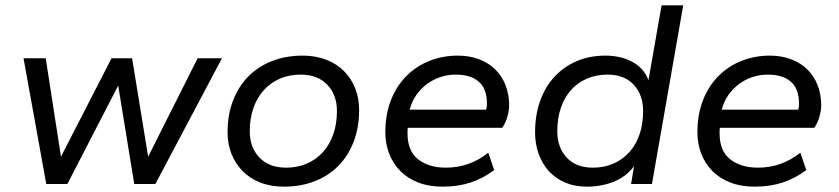

<svg xmlns="http://www.w3.org/2000/svg" viewBox="-20 -688 3139 718"><path d="M482 0 422 -368 232 0H153L68 -470H151L208 -102L397 -470H474L534 -102L719 -470H810L561 0Z M1042 10Q992 10 953 -5.5Q914 -21 887 -48.5Q860 -76 845.5 -113Q831 -150 831 -193Q831 -259 851.5 -312Q872 -365 909 -402.5Q946 -440 998 -460Q1050 -480 1112 -480Q1161 -480 1200.5 -464.5Q1240 -449 1267 -421.5Q1294 -394 1308.5 -357Q1323 -320 1323 -277Q1323 -211 1302.5 -158Q1282 -105 1245 -67.5Q1208 -30 1156 -10Q1104 10 1042 10ZM1050 -61Q1092 -61 1127 -76Q1162 -91 1187 -118.5Q1212 -146 1226 -185Q1240 -224 1240 -273Q1240 -333 1204 -371Q1168 -409 1104 -409Q1062 -409 1027 -394Q992 -379 967 -351.5Q942 -324 928 -285Q914 -246 914 -197Q914 -137 950 -99Q986 -61 1050 -61Z M1635 10Q1584 10 1544 -5.5Q1504 -21 1477 -48.5Q1450 -76 1435.5 -113Q1421 -150 1421 -193Q1421 -260 1442 -313.5Q1463 -367 1500 -404Q1537 -441 1586.5 -460.5Q1636 -480 1692 -480Q1736 -480 1771.5 -466.5Q1807 -453 1832 -428.5Q1857 -404 1870.5 -369.5Q1884 -335 1884 -293Q1884 -276 1877.5 -252Q1871 -228 1858 -210H1505Q1504 -205 1504 -199.5Q1504 -194 1504 -189Q1504 -123 1544 -92Q1584 -61 1647 -61Q1736 -61 1806 -117L1828 -52Q1787 -21 1740 -5.5Q1693 10 1635 10ZM1684 -409Q1655 -409 1627.5 -400Q1600 -391 1577 -374Q1554 -357 1537 -333Q1520 -309 1512 -278H1798Q1801 -287 1801 -300Q1801 -356 1770.5 -382.5Q1740 -409 1684 -409Z M2174 10Q2129 10 2093 -5.5Q2057 -21 2032.5 -48Q2008 -75 1994.5 -112Q1981 -149 1981 -193Q1981 -258 2000 -311Q2019 -364 2054 -401.5Q2089 -439 2137 -459.5Q2185 -480 2244 -480Q2302 -480 2345 -456.5Q2388 -433 2405 -388L2454 -668H2535L2418 0H2340L2351 -67Q2324 -29 2277.5 -9.5Q2231 10 2174 10ZM2197 -61Q2239 -61 2273.5 -76Q2308 -91 2333 -118.5Q2358 -146 2371.5 -185Q2385 -224 2385 -273Q2385 -333 2350 -371Q2315 -409 2252 -409Q2210 -409 2175 -394Q2140 -379 2115.5 -351.5Q2091 -324 2077.5 -285Q2064 -246 2064 -197Q2064 -137 2099 -99Q2134 -61 2197 -61Z M2802 10Q2751 10 2711 -5.5Q2671 -21 2644 -48.5Q2617 -76 2602.5 -113Q2588 -150 2588 -193Q2588 -260 2609 -313.5Q2630 -367 2667 -404Q2704 -441 2753.5 -460.5Q2803 -480 2859 -480Q2903 -480 2938.5 -466.5Q2974 -453 2999 -428.5Q3024 -404 3037.5 -369.5Q3051 -335 3051 -293Q3051 -276 3044.5 -252Q3038 -228 3025 -210H2672Q2671 -205 2671 -199.5Q2671 -194 2671 -189Q2671 -123 2711 -92Q2751 -61 2814 -61Q2903 -61 2973 -117L2995 -52Q2954 -21 2907 -5.5Q2860 10 2802 10ZM2851 -409Q2822 -409 2794.5 -400Q2767 -391 2744 -374Q2721 -357 2704 -333Q2687 -309 2679 -278H2965Q2968 -287 2968 -300Q2968 -356 2937.5 -382.5Q2907 -409 2851 -409Z"/></svg>

Font: Celebes
Style: Italic
Weight: 400
Italic angle: -10°
Designer: Anugrah Pasau
Foundry: Lafontype
Version: Version 1.000; ttfautohint (v1.8.4)